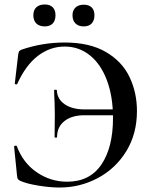

<svg xmlns="http://www.w3.org/2000/svg" viewBox="-20 -826 682 858"><path d="M70 -18Q62 -22 59.5 -26.5Q57 -31 56 -42L43 -171Q43 -174 48.5 -175Q54 -176 55 -173Q83 -98 144.5 -56Q206 -14 280 -14Q381 -14 433 -90.5Q485 -167 485 -299Q485 -394 458 -466.5Q431 -539 382 -578.5Q333 -618 269 -618Q204 -618 149.5 -576.5Q95 -535 57 -451Q56 -448 51 -449Q46 -450 46 -452L61 -580Q63 -592 65 -596Q67 -600 76 -604Q169 -636 269 -636Q381 -636 453.5 -593.5Q526 -551 559 -481.5Q592 -412 592 -330Q592 -228 544.5 -150.5Q497 -73 417.5 -30.5Q338 12 246 12Q204 12 151.5 3.5Q99 -5 70 -18ZM225 -315 224 -366Q222 -402 222 -423Q222 -425 228 -425Q234 -425 234 -423Q235 -384 268.5 -360.5Q302 -337 359 -337H557V-311H357Q301 -311 268 -285Q235 -259 235 -213Q235 -211 229.5 -211Q224 -211 224 -213ZM129 -758Q129 -781 142.5 -793.5Q156 -806 180 -806Q203 -806 215.5 -793.5Q228 -781 228 -758Q228 -734 215.5 -721Q203 -708 180 -708Q156 -708 142.5 -721Q129 -734 129 -758ZM304 -758Q304 -780 317.5 -792.5Q331 -805 354 -805Q377 -805 389.5 -793Q402 -781 402 -758Q402 -734 389.5 -721Q377 -708 354 -708Q331 -708 317.5 -721Q304 -734 304 -758Z"/></svg>

Font: Cormorant Garamond SemiBold
Style: Regular
Weight: 600
Designer: Christian Thalmann (Catharsis Fonts)
Foundry: Catharsis Fonts
Version: Version 4.000